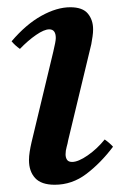

<svg xmlns="http://www.w3.org/2000/svg" viewBox="-20 -498 344 530"><path d="M269 -113Q282 -104 292 -93Q258 -48 218.5 -18Q179 12 131 12Q94 12 77 -6.5Q60 -25 60 -56Q60 -67 62 -79.5Q64 -92 67 -105L127 -355Q134 -384 134 -393Q134 -417 116 -417Q102 -417 79.5 -401.5Q57 -386 35 -363Q28 -368 22.5 -373Q17 -378 12 -384Q52 -431 94.5 -454.5Q137 -478 174 -478Q208 -478 222.5 -460.5Q237 -443 237 -417Q237 -408 235.5 -397.5Q234 -387 232 -376L168 -110Q167 -103 164 -92.5Q161 -82 161 -72Q161 -63 165 -57Q169 -51 179 -51Q196 -51 222 -69Q248 -87 269 -113Z"/></svg>

Font: Tiro Bangla
Style: Italic
Weight: 400
Italic angle: -11°
Designer: Bangla: John Hudson & Fiona Ross, assisted by Neelakash Kshetrimayum. Latin: John Hudson with Paul Hanslow, assisted by 
Foundry: Tiro Typeworks Ltd.
Version: Version 1.60